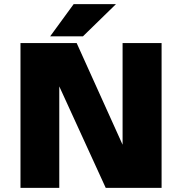

<svg xmlns="http://www.w3.org/2000/svg" viewBox="-20 -908 890 928"><path d="M222.5 -732.5 336 -888H540.5L381 -732.5ZM572.5 -700H761V0H491L266.5 -490.5V0H79V-700H350.5L572.5 -208.5Z"/></svg>

Font: League Mono Wide ExtraBold
Style: Regular
Weight: 800
Width: 8
Designer: Tyler Finck
Foundry: The League of Moveable Type / Tyler Finck
Version: Version 2.210